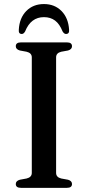

<svg xmlns="http://www.w3.org/2000/svg" viewBox="-20 -904 423 924"><path d="M250 -72Q250 -51 274.5 -45L307.5 -39Q326.5 -33.5 326.5 -18.5Q326.5 0 302 0H81Q56 0 56 -18.5Q56 -33.5 75.5 -39L108 -45Q133 -51 133 -72V-628Q133 -649 108 -655L75.5 -661Q56 -666.5 56 -681.5Q56 -700 81 -700H302Q326.5 -700 326.5 -681.5Q326.5 -666.5 307.5 -661L274.5 -655Q250 -649 250 -628ZM191.5 -821.5Q128.5 -821.5 101 -753Q94 -740.5 85 -740.5Q68.5 -740.5 70.5 -761Q73.5 -817.5 106.5 -851Q139.5 -884.5 191.5 -884.5Q243 -884.5 276 -851Q309 -817.5 312.5 -761Q314.5 -740.5 297.5 -740.5Q288.5 -740.5 281 -753Q267 -788.5 245 -805Q223 -821.5 191.5 -821.5Z"/></svg>

Font: Fraunces 9pt
Style: Regular
Weight: 400
Version: Version 1.000;[b76b70a41]